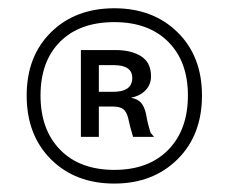

<svg xmlns="http://www.w3.org/2000/svg" viewBox="-20 -784 547 460"><path d="M253.9 -764.2Q346.7 -764.2 405.3 -706.8Q463.9 -649.4 463.9 -555.2Q463.9 -460 405 -402.1Q346.2 -344.2 253.9 -344.2Q160.6 -344.2 102.3 -402.1Q43.9 -460 43.9 -555.2Q43.9 -649.4 102.3 -706.8Q160.6 -764.2 253.9 -764.2ZM253.9 -377Q335.9 -377 383.1 -425Q430.2 -473.1 430.2 -555.2Q430.2 -636.7 383.1 -683.8Q335.9 -731 253.9 -731Q170.9 -731 124 -684.1Q77.1 -637.2 77.1 -555.2Q77.1 -473.1 124.3 -425Q171.4 -377 253.9 -377ZM173.8 -456.1V-664.1H256.8Q294.4 -664.1 318.1 -649.2Q341.8 -634.3 341.8 -601.1Q341.8 -581.1 328.6 -567.6Q315.4 -554.2 293.9 -549.8Q310.1 -546.9 318.1 -537.6Q326.2 -528.3 330.1 -509.8Q333.5 -488.8 340.8 -465.8L349.1 -456.1H298.8Q292 -478 287.1 -501Q283.2 -516.6 275.1 -522.7Q267.1 -528.8 249 -528.8H216.8V-456.1ZM216.8 -564H251Q296.9 -564 296.9 -597.2Q296.9 -627.9 252.9 -627.9H216.8Z"/></svg>

Font: Nacelle SemiBold
Style: Regular
Weight: 600
Designer: Sora Sagano
Foundry: Sora Sagano
Version: Version 1.000;FEAKit 1.0